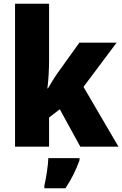

<svg xmlns="http://www.w3.org/2000/svg" viewBox="-20 -780 650 1021"><path d="M241 -460V-760H60V0H241V-155L298 -199L407 0H610L424 -318L600 -553H402L288 -394C272 -372 250 -336 235 -310H232C238 -356 241 -413 241 -460ZM403 72V61H237C236 100 225 168 216 207V221H328C362 170 383 126 403 72Z"/></svg>

Font: Noto Sans Thai Looped SemiCondensed Black
Style: Regular
Weight: 900
Width: 4
Designer: Sasikarn Vongin, Ben Mitchell
Foundry: The Fontpad Ltd
Version: Version 1.001